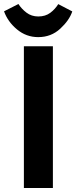

<svg xmlns="http://www.w3.org/2000/svg" viewBox="-71 -943 382 963"><path d="M48.8 0H194.3V-710.9H48.8ZM221.2 -922.4Q205.6 -897 181.2 -878.7Q156.7 -860.4 121.1 -860.4Q86.9 -860.4 61.8 -879.6Q36.6 -898.9 21.5 -922.9L-50.8 -886.2Q-31.7 -833.5 14.6 -795.2Q61 -756.8 120.6 -756.8Q185.5 -756.8 231.2 -799.1Q276.9 -841.3 291.5 -885.7Z"/></svg>

Font: Roboto Flex
Style: wght 700 wdth 25 opsz 34 GRAD 0.00 slnt 0.00 XTRA 468 XOPQ 96 YOPQ 79 YTLC 514 YTUC 712 YTAS 750 YTDE -203.00 YTFI 738
Weight: 700
Width: 1
Designer: Berlow after Robertson
Foundry: Google
Version: Version 3.100